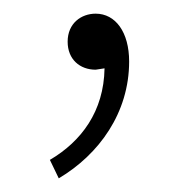

<svg xmlns="http://www.w3.org/2000/svg" viewBox="-20 -95 271 281"><path d="M66 166C125 131 169 70 169 -5C169 -48 149 -75 120 -75C99 -75 79 -61 79 -34C79 -8 97 7 120 7L133 5C132 68 99 112 53 139Z"/></svg>

Font: Harano Aji Gothic CN ExtraLight
Style: Regular
Weight: 250
Foundry: Masamichi Hosoda
Version: HaranoAjiGothicCN-ExtraLight version 20230610;ttx 4.39.4